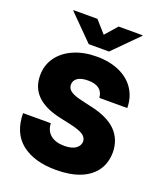

<svg xmlns="http://www.w3.org/2000/svg" viewBox="-167 -1040 980 1156"><g transform="rotate(20 323.0 -462.0)"><path d="M330.1 -563.5Q285.2 -563.5 262.7 -547.6Q240.2 -531.7 240.2 -504.9Q240.2 -479 264.2 -463.1Q288.1 -447.3 337.9 -436.5L396.5 -422.9Q508.8 -398.9 562.5 -345Q616.2 -291 617.2 -208Q616.7 -139.2 582.5 -90.6Q548.3 -42 484.4 -16.6Q420.4 8.8 331.1 8.8Q189.9 8.8 109.9 -54.7Q29.8 -118.2 28.3 -245.1H206.1Q208 -196.8 240.2 -170.7Q272.5 -144.5 328.1 -144.5Q374.5 -144.5 400.1 -161.9Q425.8 -179.2 426.8 -208Q425.8 -233.9 401.6 -250Q377.4 -266.1 318.4 -279.3L247.1 -294.9Q46.9 -338.9 46.9 -493.2Q46.4 -559.1 82.5 -609.9Q118.7 -660.6 183.1 -688.7Q247.6 -716.8 330.1 -716.8Q414.1 -716.8 476.6 -688.5Q539.1 -660.2 573 -608.4Q606.9 -556.6 607.4 -488.3H428.7Q425.8 -524.9 401.4 -544.2Q377 -563.5 330.1 -563.5ZM323.2 -854.5 390.6 -931.6H543.9V-927.7L387.7 -770.5H257.8L101.6 -927.7V-931.6H254.9Z"/></g></svg>

Font: Pretendard JP Black
Style: Regular
Weight: 900
Designer: Base glyphs from Inter by Rasmus Andersson; Hangeul glyphs from Noto Sans CJK(Source Han Sans) by Jang Soo-young and Kan
Foundry: Kil Hyung-jin
Version: Version 1.309